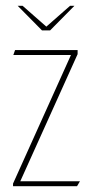

<svg xmlns="http://www.w3.org/2000/svg" viewBox="-20 -643 318 663"><path d="M41 -623H58L140 -551L222 -623H237L153 -538H125ZM25 -9 225 -453H26L32 -470H248V-456L50 -17H256L246 0H25Z"/></svg>

Font: Smooch Sans Thin Thin
Style: Regular
Weight: 250
Version: Version 1.010